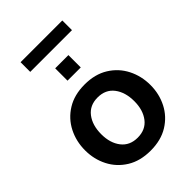

<svg xmlns="http://www.w3.org/2000/svg" viewBox="-249 -953 1067 1067"><g transform="rotate(-45 285.0 -419.5)"><path d="M285 10Q203.5 10 146 -25.5Q88.5 -61 58.2 -120Q28 -179 28 -249Q28 -319.5 58.2 -379Q88.5 -438.5 146 -474.2Q203.5 -510 285 -510Q366.5 -510 424 -474.2Q481.5 -438.5 511.8 -379Q542 -319.5 542 -249Q542 -179 511.8 -120Q481.5 -61 424 -25.5Q366.5 10 285 10ZM285 -92Q347.5 -92 381.2 -135.8Q415 -179.5 415 -249Q415 -319.5 381.2 -363.8Q347.5 -408 285 -408Q223 -408 189 -363.8Q155 -319.5 155 -249Q155 -179.5 189 -135.8Q223 -92 285 -92ZM233 -592V-689H337V-592ZM121 -773V-849H449V-773Z"/></g></svg>

Font: Cabin Resolve
Style: Bold-Resolve
Weight: 700
Designer: Pablo Impallari
Foundry: Pablo Impallari. http://www.impallari.com Igino Marini. http://www.ikern.com
Version: Version 3.001